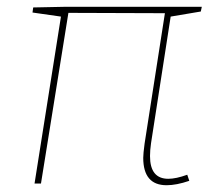

<svg xmlns="http://www.w3.org/2000/svg" viewBox="-20 -542 634 567"><path d="M484 -493 426 -119Q423 -98 423 -81Q423 -14 477 -14Q500 -14 533 -26L539 -8Q501 5 472 5Q403 5 403 -76Q403 -88 407 -118L467 -503L182 -504L101 0H82L160 -493L76 -505L78 -520L176 -522H576L573 -508Z"/></svg>

Font: Bitter Pro Thin
Style: Italic
Weight: 250
Italic angle: -9°
Designer: Sol Matas, and Bitter project Authors
Foundry: Sol Matas
Version: Version 1.010